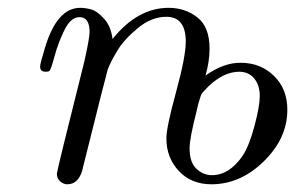

<svg xmlns="http://www.w3.org/2000/svg" viewBox="-20 -462 758 493"><path d="M83 -291Q83 -298.8 96.2 -341.8Q127 -441.9 186 -441.9Q200.2 -441.9 215.1 -437.5Q230 -433.1 247.6 -413.6Q265.1 -394 269 -361.8Q333 -441.9 413.1 -441.9Q455.1 -441.9 486.6 -417.5Q518.1 -393.1 518.1 -336.9Q518.1 -304.7 507.8 -268.1Q554.7 -301.3 598.1 -300.8Q648.9 -300.8 683.3 -267.3Q717.8 -233.9 717.8 -180.2Q717.8 -106.9 657.5 -47.9Q597.2 11.2 522.9 11.2Q471.2 11.2 439.2 -22.9Q407.2 -57.1 407.2 -106.9Q407.2 -134.8 432.1 -225.8Q457 -316.9 457 -355Q457 -418.9 407.2 -418.9Q369.1 -418.9 334 -389.9Q298.8 -360.8 282 -333Q265.1 -305.2 256.8 -284.2Q252.9 -272 193.8 -35.2Q185.1 10.7 152.8 11.2Q143.1 11.2 134.5 3.7Q126 -3.9 126 -16.1Q126 -22.9 196.8 -305.2Q210 -364.3 210 -379.9Q210 -418 184.1 -418Q162.1 -418 146 -386Q129.9 -354 120.4 -318.6Q110.8 -283.2 106.9 -279.8Q104 -277.8 97.2 -277.8Q83 -277.8 83 -291ZM466.8 -81.1Q466.8 -44.9 484.4 -28.6Q502 -12.2 523.9 -12.2Q568.8 -12.2 603 -62Q620.1 -87.9 633.5 -138.9Q647 -189.9 647 -214.8Q647 -243.7 632.6 -260.7Q618.2 -277.8 594.2 -277.8Q555.2 -277.8 516.1 -241.2Q510.3 -235.4 506.1 -230.7Q502 -226.1 499.5 -223.6Q497.1 -221.2 495.1 -214.6Q493.2 -208 492.2 -205.6Q491.2 -203.1 488.5 -192.6Q485.8 -182.1 484.9 -176.8Q466.8 -106.9 466.8 -81.1Z"/></svg>

Font: CMU Classical Serif
Style: Italic
Weight: 500
Italic angle: -14.04°
Version: Version 0.7.0